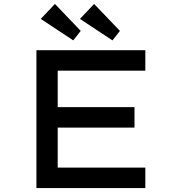

<svg xmlns="http://www.w3.org/2000/svg" viewBox="-20 -955 901 975"><path d="M165 0V-700H718V-596H273V-104H718V0ZM222 -307V-411H663V-307ZM551 -750 386 -859 458 -935 589 -798ZM352 -750 187 -859 259 -935 390 -798Z"/></svg>

Font: Lexend Tera
Style: Regular
Weight: 400
Designer: Bonnie Shaver-Troup, Thomas Jockin
Foundry: Lexend
Version: Version 1.007